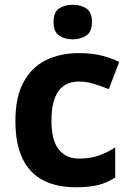

<svg xmlns="http://www.w3.org/2000/svg" viewBox="-20 -780 554 810"><path d="M300 10Q219 10 162 -19.5Q105 -49 75 -111Q45 -173 45 -270Q45 -370 79 -433Q113 -496 173.5 -526Q234 -556 313 -556Q369 -556 410.5 -545Q452 -534 483 -519L439 -404Q404 -418 373.5 -427Q343 -436 313 -436Q197 -436 197 -271Q197 -189 227.5 -150Q258 -111 313 -111Q360 -111 396 -123.5Q432 -136 466 -158V-31Q432 -9 394.5 0.5Q357 10 300 10ZM287 -760Q320 -760 344 -744.5Q368 -729 368 -687Q368 -646 344 -630Q320 -614 287 -614Q253 -614 229.5 -630Q206 -646 206 -687Q206 -729 229.5 -744.5Q253 -760 287 -760Z"/></svg>

Font: Noto Sans New Tai Lue
Style: Regular
Weight: 400
Designer: Monotype Design Team
Foundry: Monotype Imaging Inc.
Version: Version 2.003